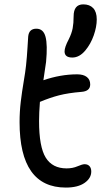

<svg xmlns="http://www.w3.org/2000/svg" viewBox="-20 -866 495 871"><path d="M308.1 -605Q272.9 -605 272.9 -632.8Q272.9 -651.9 292 -688Q305.2 -714.4 309.6 -737.5Q314 -760.7 314 -792Q314 -846.2 357.9 -846.2Q386.7 -846.2 402.8 -829.1Q418.9 -812 418.9 -777.8Q418.9 -744.6 405.3 -705.6Q391.6 -666.5 367.2 -637.2Q340.3 -605 308.1 -605ZM278.8 -15.1Q68.8 -15.1 68.8 -312Q68.8 -359.4 74.2 -404.5Q79.6 -449.7 87.4 -495.4Q95.2 -541 98.1 -568.8Q102.1 -606 104.7 -649.4Q107.4 -692.9 107.9 -700.2Q111.3 -735.8 145 -735.8Q176.8 -735.8 186.5 -699.2Q196.3 -662.6 189 -585Q186 -562 176.8 -502Q254.9 -528.8 330.1 -528.8Q358.4 -528.8 373.8 -516.8Q389.2 -504.9 389.2 -482.9Q389.2 -452.1 349.1 -449.2Q289.6 -444.3 248 -433.6Q206.5 -422.9 161.1 -403.8Q157.2 -354 157.2 -316.9Q157.2 -199.7 187.5 -150.9Q217.8 -102.1 282.2 -102.1Q309.6 -102.1 331.5 -111.6Q353.5 -121.1 363.8 -121.1Q377.9 -121.1 386 -112.3Q394 -103.5 394 -87.9Q394 -57.6 363.8 -36.4Q333.5 -15.1 278.8 -15.1Z"/></svg>

Font: Shantell Sans Bouncy
Style: Regular
Weight: 400
Designer: Stephen Nixon, Anya Danilova, Shantell Martin
Foundry: Arrow Type
Version: Version 1.006;[9816181b4]